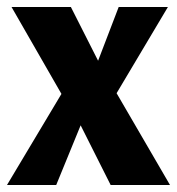

<svg xmlns="http://www.w3.org/2000/svg" viewBox="-21 -530 507 550"><path d="M155 -261 12 -510H182L260 -356L319 -510H460L313 -263L466 0H296L210 -171L140 0H-1Z"/></svg>

Font: Sansita
Style: Bold
Weight: 700
Designer: Pablo Cosgaya
Foundry: Omnibus-Type
Version: Version 1.006